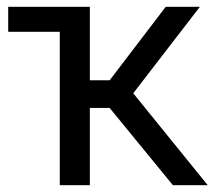

<svg xmlns="http://www.w3.org/2000/svg" viewBox="-20 -542 633 562"><path d="M370 -269 588 0H486L301 -226H243V0H155V-449H4V-522H243V-307H301L465 -522H565Z"/></svg>

Font: Raleway-v4020 Medium
Style: Regular
Weight: 500
Designer: Matt McInerney, Pablo Impallari, Rodrigo Fuenzalida
Foundry: Matt McInerney, Pablo Impallari, Rodrigo Fuenzalida
Version: Version 4.020;PS 004.020;hotconv 1.0.88;makeotf.lib2.5.64775